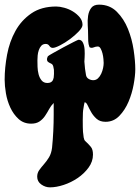

<svg xmlns="http://www.w3.org/2000/svg" viewBox="-23 -535 602 826"><path d="M209 -235Q208 -243 206 -250Q204 -257 200 -259.5Q196 -262 191.5 -264Q187 -266 183 -269.5Q179 -273 179 -281Q179 -283 180.5 -287Q182 -291 183 -293Q186 -296 206.5 -307.5Q227 -319 250 -331.5Q273 -344 293 -354Q313 -364 315 -364Q328 -364 334 -351Q340 -338 341 -321Q342 -304 341 -287Q340 -277 340 -270Q342 -238 347 -212Q349 -201 358.5 -195.5Q368 -190 378 -190Q390 -190 398.5 -198Q407 -206 412.5 -218Q418 -230 420.5 -242.5Q423 -255 423 -264Q423 -269 422 -281Q421 -293 418 -305Q415 -317 410 -326Q405 -335 398 -335Q389 -335 379.5 -331Q370 -327 362 -332Q357 -345 356.5 -358.5Q356 -372 356 -386Q356 -403 354.5 -425Q353 -447 356 -467Q359 -487 369.5 -501Q380 -515 403 -515Q449 -515 479.5 -484.5Q510 -454 527.5 -410.5Q545 -367 552 -319.5Q559 -272 559 -237Q559 -210 552 -171.5Q545 -133 530 -97.5Q515 -62 490.5 -36.5Q466 -11 431 -11Q407 -11 392.5 -24Q378 -37 369 -53Q360 -69 354 -82Q348 -95 341 -95Q338 -83 336 -69Q333 -56 333 -19Q333 18 334 31.5Q335 45 337 56.5Q339 68 344 72Q359 86 368 97Q377 108 377 130Q377 160 358 186Q339 212 311 231Q283 250 251 260.5Q219 271 192 271Q172 271 154.5 258.5Q137 246 137 225Q137 209 146 196.5Q155 184 166.5 171Q178 158 188 141.5Q198 125 201 100Q208 30 208 -42V-92Q196 -80 188 -65Q180 -50 170.5 -36Q161 -22 147 -12.5Q133 -3 111 -3Q79 -3 57 -23Q35 -43 21.5 -72Q8 -101 2.5 -133.5Q-3 -166 -3 -192Q-3 -244 7.5 -300Q18 -356 43.5 -402Q69 -448 112 -477.5Q155 -507 219 -507Q234 -507 254 -501.5Q274 -496 291 -485.5Q308 -475 320 -460.5Q332 -446 332 -428Q332 -417 316 -400Q300 -383 278.5 -367Q257 -351 235.5 -340Q214 -329 204 -329Q195 -329 189.5 -337.5Q184 -346 174 -346Q162 -346 155 -338.5Q148 -331 144 -319.5Q140 -308 139 -296Q138 -284 138 -275Q138 -264 138.5 -247.5Q139 -231 143 -215.5Q147 -200 156 -189Q165 -178 181 -178Q199 -178 205 -191Q207 -196 208 -201Q210 -216 209 -235Z"/></svg>

Font: r_Neptun CAT
Style: Regular
Weight: 400
Foundry: Peter Wiegel, CAT-Fonts
Version: Version 1.000;June 8, 2024;FontCreator 14.0.0.2814 32-bit